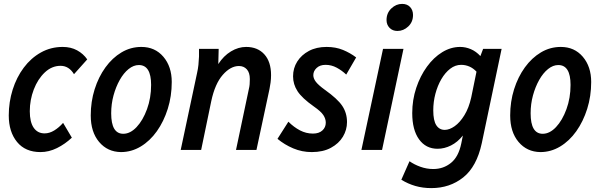

<svg xmlns="http://www.w3.org/2000/svg" viewBox="-20 -770 3090 986"><path d="M25 -177Q25 -246 45 -309.5Q65 -373 102 -422.5Q139 -472 190 -500.5Q241 -529 302 -529Q344 -529 376 -511.5Q408 -494 428 -465L360 -389Q334 -432 291 -432Q246 -432 210 -398Q174 -364 153.5 -310.5Q133 -257 133 -199Q133 -143 153 -114Q173 -85 209 -85Q234 -85 258.5 -100Q283 -115 304 -139L349 -63Q314 -30 272.5 -9.5Q231 11 188 11Q110 11 67.5 -41Q25 -93 25 -177Z M446 -177Q446 -248 466 -311.5Q486 -375 521.5 -424Q557 -473 604 -501Q651 -529 706 -529Q776 -529 819 -478.5Q862 -428 862 -349Q862 -276 841.5 -211Q821 -146 785.5 -96Q750 -46 702.5 -17.5Q655 11 601 11Q532 10 489 -41Q446 -92 446 -177ZM551 -188Q551 -83 613 -83Q649 -83 681.5 -117.5Q714 -152 735 -209.5Q756 -267 756 -334Q756 -436 693 -436Q666 -436 640.5 -415.5Q615 -395 595 -359.5Q575 -324 563 -280Q551 -236 551 -188Z M908 0 992 -395Q997 -417 999 -437Q1001 -457 1002 -480V-519H1103L1101 -441Q1128 -483 1166 -506Q1204 -529 1244 -529Q1303 -529 1337.5 -491Q1372 -453 1372 -384Q1372 -365 1369.5 -346Q1367 -327 1364 -313L1297 0H1192L1258 -313Q1261 -325 1262 -337Q1263 -349 1263 -364Q1263 -397 1247.5 -414Q1232 -431 1207 -431Q1164 -431 1124 -385.5Q1084 -340 1065 -251L1013 0Z M1405 -57 1461 -145Q1489 -117 1520.5 -100.5Q1552 -84 1587 -84Q1618 -84 1635.5 -100Q1653 -116 1653 -140Q1653 -160 1640.5 -179Q1628 -198 1592 -223Q1531 -266 1508 -301.5Q1485 -337 1485 -378Q1485 -420 1506.5 -454Q1528 -488 1566.5 -508.5Q1605 -529 1657 -529Q1704 -529 1741.5 -513.5Q1779 -498 1809 -475L1758 -387Q1736 -408 1709 -422.5Q1682 -437 1652 -437Q1623 -437 1606 -421Q1589 -405 1589 -384Q1589 -367 1602 -350Q1615 -333 1648 -309Q1713 -263 1737.5 -226.5Q1762 -190 1762 -143Q1762 -103 1741 -68Q1720 -33 1679.5 -11Q1639 11 1581 11Q1531 11 1486 -8Q1441 -27 1405 -57Z M1965 -667Q1965 -703 1989.5 -726.5Q2014 -750 2045 -750Q2071 -750 2086 -734Q2101 -718 2101 -693Q2101 -657 2076.5 -634Q2052 -611 2021 -611Q1996 -611 1980.5 -627Q1965 -643 1965 -667ZM1836 0 1947 -519H2052L1942 0Z M2041 153 2083 58Q2107 75 2139 86.5Q2171 98 2205 98Q2257 98 2296 66.5Q2335 35 2349 -34L2357 -74Q2330 -40 2296 -23Q2262 -6 2227 -6Q2167 -6 2132 -54.5Q2097 -103 2097 -189Q2097 -257 2117.5 -318.5Q2138 -380 2172.5 -427.5Q2207 -475 2251 -502Q2295 -529 2343 -529Q2371 -529 2398 -517.5Q2425 -506 2447 -482L2461 -519H2556L2454 -34Q2428 86 2359 141Q2290 196 2195 196Q2151 196 2113 185Q2075 174 2041 153ZM2205 -203Q2205 -151 2220.5 -127Q2236 -103 2264 -103Q2288 -103 2315 -122Q2342 -141 2365 -178.5Q2388 -216 2400 -270L2427 -402Q2410 -420 2390 -428.5Q2370 -437 2348 -437Q2318 -437 2292 -417Q2266 -397 2246.5 -363.5Q2227 -330 2216 -288.5Q2205 -247 2205 -203Z M2600 -177Q2600 -248 2620 -311.5Q2640 -375 2675.5 -424Q2711 -473 2758 -501Q2805 -529 2860 -529Q2930 -529 2973 -478.5Q3016 -428 3016 -349Q3016 -276 2995.5 -211Q2975 -146 2939.5 -96Q2904 -46 2856.5 -17.5Q2809 11 2755 11Q2686 10 2643 -41Q2600 -92 2600 -177ZM2705 -188Q2705 -83 2767 -83Q2803 -83 2835.5 -117.5Q2868 -152 2889 -209.5Q2910 -267 2910 -334Q2910 -436 2847 -436Q2820 -436 2794.5 -415.5Q2769 -395 2749 -359.5Q2729 -324 2717 -280Q2705 -236 2705 -188Z"/></svg>

Font: Radio Canada Condensed Medium
Style: Italic
Weight: 500
Width: 3
Italic angle: -12°
Designer: Charles Daoud, Etienne Aubert Bonn, Alexandre Saumier Demers, Jacques Le Bailly
Foundry: Radio-Canada
Version: Version 2.104; ttfautohint (v1.8.4.7-5d5b);gftools[0.9.28.de